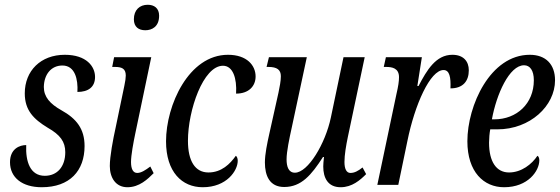

<svg xmlns="http://www.w3.org/2000/svg" viewBox="-20 -776 2350 806"><path d="M155 10C273 10 335 -59 335 -163C335 -235 301 -278 238 -313C190 -340 164 -369 164 -411C165 -464 195 -501 242 -501C295 -501 308 -443 305 -390C350 -390 379 -410 379 -453C379 -497 343 -546 252 -546C151 -546 84 -479 84 -384C84 -313 121 -276 180 -240C233 -210 254 -181 254 -137C254 -76 220 -38 168 -38C107 -38 87 -97 90 -167C63 -167 22 -152 22 -95C22 -30 74 10 155 10Z M590 -649C618 -649 648 -664 648 -710C648 -742 627 -756 600 -756C567 -756 542 -735 542 -695C542 -663 562 -649 590 -649ZM515 10C565 10 600 -24 625 -49L611 -77C591 -62 573 -50 556 -50C539 -50 530 -66 530 -96C530 -124 540 -178 548 -216L615 -536H459L451 -495H462C490 -495 508 -489 508 -459C508 -449 506 -435 502 -416L466 -243C454 -189 441 -119 441 -79C441 -31 465 10 515 10Z M831 10C932 10 978 -60 978 -101C978 -110 975 -119 970 -122C946 -88 910 -52 855 -52C799 -52 769 -100 769 -185C769 -313 833 -500 916 -500C958 -500 975 -447 971 -383C1025 -383 1053 -415 1053 -455C1053 -501 1017 -546 937 -546C772 -546 677 -334 677 -183C677 -54 744 10 831 10Z M1410 10C1458 10 1492 -20 1517 -45L1502 -73C1483 -58 1468 -50 1451 -50C1435 -50 1426 -66 1426 -96C1426 -126 1433 -166 1440 -200L1511 -536H1422L1369 -283C1346 -173 1273 -51 1218 -51C1191 -51 1183 -77 1183 -107C1183 -140 1195 -196 1204 -237L1268 -536H1109L1099 -495H1107C1143 -495 1159 -483 1159 -456C1159 -436 1154 -411 1149 -387L1110 -212C1102 -176 1092 -129 1092 -94C1092 -38 1112 9 1173 9C1245 9 1287 -41 1336 -117H1340C1338 -98 1337 -86 1337 -77C1337 -30 1356 10 1410 10Z M1644 -380 1564 0H1652L1690 -183C1721 -337 1786 -482 1842 -482C1867 -482 1873 -452 1871 -405C1924 -405 1948 -436 1948 -481C1948 -518 1926 -546 1879 -546C1810 -546 1772 -482 1737 -415H1732L1751 -536H1600L1591 -495H1601C1626 -495 1655 -490 1655 -452C1655 -435 1652 -414 1644 -380Z M2096 10C2197 10 2244 -59 2244 -103C2244 -112 2241 -120 2236 -122C2213 -87 2169 -52 2117 -52C2063 -52 2033 -98 2033 -177C2033 -194 2035 -218 2038 -233H2068C2205 -233 2310 -331 2310 -439C2310 -506 2271 -546 2204 -546C2038 -546 1942 -333 1942 -183C1942 -54 2011 10 2096 10ZM2055 -275H2045C2064 -380 2118 -502 2180 -502C2205 -502 2221 -480 2221 -439C2221 -341 2149 -275 2055 -275Z"/></svg>

Font: Noto Serif ExtraCondensed
Style: Italic
Weight: 400
Width: 2
Italic angle: -12°
Designer: Monotype Design Team
Foundry: Monotype Imaging Inc.
Version: Version 2.014